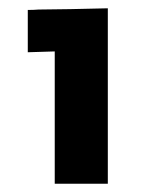

<svg xmlns="http://www.w3.org/2000/svg" viewBox="-20 -728 387 463"><path d="M240 -285V-708L150 -706L73 -705Q61 -704 47 -704V-602L112 -604V-285Z"/></svg>

Font: Geom Black
Style: Bold
Weight: 900
Version: Version 1.102